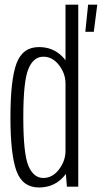

<svg xmlns="http://www.w3.org/2000/svg" viewBox="-20 -805 440 828"><path d="M348 -668H384.5L399.5 -785H360ZM268.5 0H317.5V-785H262.5V-75ZM148 3.5Q207 3.5 246.8 -35.2Q286.5 -74 286.5 -119.5L262.5 -154.5Q262.5 -111.5 234.5 -74.5Q206.5 -37.5 167 -37.5Q124.5 -37.5 102.5 -90Q80.5 -142.5 80.5 -299Q80.5 -455.5 102.5 -508Q124.5 -560.5 167 -560.5Q206.5 -560.5 234.5 -524Q262.5 -487.5 262.5 -445L286.5 -478.5Q286.5 -524 246.8 -563Q207 -602 148 -602Q77.5 -602 51.2 -531.5Q25 -461 25 -299Q25 -138 51.2 -67.2Q77.5 3.5 148 3.5Z"/></svg>

Font: Anybody Condensed Light
Style: Regular
Weight: 300
Width: 3
Designer: Tyler Finck
Foundry: Etcetera Type Company
Version: Version 1.113;gftools[0.9.25]